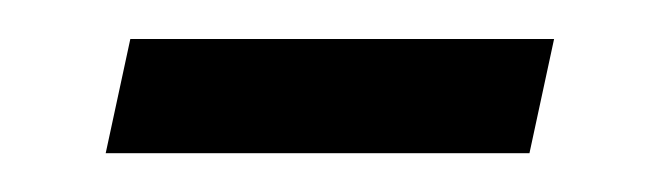

<svg xmlns="http://www.w3.org/2000/svg" viewBox="-20 -301 339 99"><path d="M34.5 -222 47.2 -280.9H265.7L253 -222Z"/></svg>

Font: Source Sans 3
Style: Italic
Weight: 200
Italic angle: -11°
Designer: Paul D. Hunt
Foundry: Adobe
Version: Version 3.046;hotconv 1.0.118;makeotfexe 2.5.65603